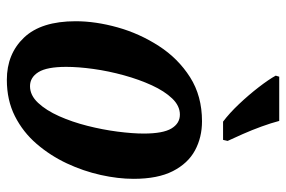

<svg xmlns="http://www.w3.org/2000/svg" viewBox="-154 -652 816 547"><g transform="rotate(90 253.5 -378.0)"><path d="M207 10Q133 10 86.5 -39Q40 -88 40 -186Q40 -243 57.5 -305.5Q75 -368 110.5 -423Q146 -478 199.5 -512Q253 -546 325 -546Q371 -546 408 -526Q445 -506 467 -463Q489 -420 489 -351Q489 -307 478 -257.5Q467 -208 445 -161Q423 -114 389.5 -75Q356 -36 310.5 -13Q265 10 207 10ZM225 -56Q251 -56 272.5 -79Q294 -102 310.5 -139Q327 -176 338 -219.5Q349 -263 354.5 -305.5Q360 -348 360 -380Q360 -435 345.5 -459Q331 -483 306 -483Q281 -483 260 -461Q239 -439 222.5 -403Q206 -367 194 -323.5Q182 -280 176 -237Q170 -194 170 -159Q170 -104 185 -80Q200 -56 225 -56ZM326 -606Q302 -624 276 -651.5Q250 -679 228 -707.5Q206 -736 195 -756L198 -766H324Q330 -743 340 -715.5Q350 -688 361.5 -662Q373 -636 381 -619L378 -606Z"/></g></svg>

Font: Noto Serif ExtraCondensed
Style: Bold Italic
Weight: 700
Width: 2
Italic angle: -12°
Designer: Monotype Design Team
Foundry: Monotype Imaging Inc.
Version: Version 2.013; ttfautohint (v1.8.4.7-5d5b)